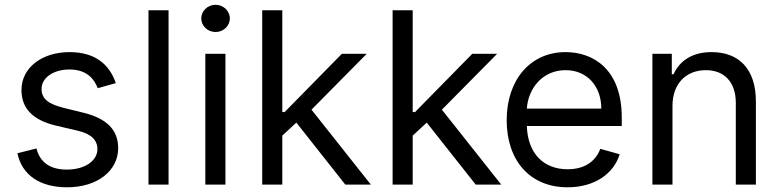

<svg xmlns="http://www.w3.org/2000/svg" viewBox="-20 -770 3250 801"><path d="M463.1 -423.3C436.8 -500.7 377.8 -552.6 269.9 -552.6C154.8 -552.6 69.6 -487.2 69.6 -394.9C69.6 -319.6 114.3 -269.2 214.5 -245.7L305.4 -224.4C360.4 -211.6 386.4 -185.4 386.4 -147.7C386.4 -100.9 336.6 -62.5 258.5 -62.5C190 -62.5 147 -92 132.1 -150.6L52.6 -130.7C72.1 -38 148.4 11.4 259.9 11.4C386.7 11.4 473 -57.9 473 -152C473 -228 425.4 -275.9 328.1 -299.7L247.2 -319.6C182.5 -335.6 153.4 -357.2 153.4 -399.1C153.4 -446 203.1 -480.1 269.9 -480.1C343 -480.1 373.2 -439.6 387.8 -402Z M683.2 -727.3H599.4V0H683.2Z M836.6 0H920.5V-545.5H836.6ZM879.3 -636.4C911.9 -636.4 938.9 -661.9 938.9 -693.2C938.9 -724.4 911.9 -750 879.3 -750C846.6 -750 819.6 -724.4 819.6 -693.2C819.6 -661.9 846.6 -636.4 879.3 -636.4Z M1073.9 0H1157.7V-204.2L1216.3 -258.5L1420.5 0H1527L1279.5 -312.5L1509.9 -545.5H1406.2L1167.6 -302.6H1157.7V-727.3H1073.9Z M1617.9 0H1701.7V-204.2L1760.3 -258.5L1964.5 0H2071L1823.5 -312.5L2054 -545.5H1950.3L1711.6 -302.6H1701.7V-727.3H1617.9Z M2348 11.4C2458.8 11.4 2539.8 -44 2565.3 -126.4L2484.4 -149.1C2463.1 -92.3 2413.7 -63.9 2348 -63.9C2249.6 -63.9 2181.8 -127.5 2177.9 -244.3H2573.9V-279.8C2573.9 -483 2453.1 -552.6 2339.5 -552.6C2191.8 -552.6 2093.8 -436.1 2093.8 -268.5C2093.8 -100.9 2190.3 11.4 2348 11.4ZM2177.9 -316.8C2183.6 -401.6 2243.6 -477.3 2339.5 -477.3C2430.4 -477.3 2488.6 -409.1 2488.6 -316.8Z M2785.5 -328.1C2785.5 -423.3 2844.5 -477.3 2924.7 -477.3C3002.5 -477.3 3049.7 -426.5 3049.7 -340.9V0H3133.5V-346.6C3133.5 -485.8 3059.3 -552.6 2948.9 -552.6C2866.5 -552.6 2815.3 -515.6 2789.8 -460.2H2782.7V-545.5H2701.7V0H2785.5Z"/></svg>

Font: Karasuma Gothic
Style: Regular
Weight: 400
Designer: Rasmus Andersson, Ryoko Nishizuka
Foundry: Genbu
Version: Version 1.00